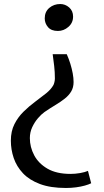

<svg xmlns="http://www.w3.org/2000/svg" viewBox="-20 -769 518 955"><path d="M312 -499.5Q322.5 -476 330 -451.5Q337.5 -427 341.8 -403.8Q346 -380.5 346 -361Q346 -334 334.2 -314.2Q322.5 -294.5 302.2 -278.5Q282 -262.5 255.8 -246.8Q229.5 -231 201 -211.5Q185.5 -200.5 168.8 -181Q152 -161.5 140.2 -136.2Q128.5 -111 128.5 -82Q128.5 -37.5 150 3.2Q171.5 44 216.2 70Q261 96 331 96Q354 96 378.5 91.8Q403 87.5 417.5 81L433.5 142.5Q422 148.5 402.2 154Q382.5 159.5 358 162.8Q333.5 166 308 166Q231 166 178.5 146.2Q126 126.5 94.2 92.8Q62.5 59 48.2 17Q34 -25 34 -69.5Q34 -116.5 51.8 -151.5Q69.5 -186.5 97 -213.5Q124.5 -240.5 154.2 -262.5Q184 -284.5 209 -304.5Q234 -324.5 246 -346.5Q248.5 -351.5 250.8 -361Q253 -370.5 253 -378.5Q253 -410.5 249.5 -440.8Q246 -471 242 -499.5ZM279.5 -749Q304.5 -749 324 -732Q343.5 -715 343.5 -686.5Q343.5 -655.5 320.2 -635.2Q297 -615 268 -615Q235 -615 218.8 -634Q202.5 -653 202.5 -677.5Q202.5 -710.5 225.2 -729.8Q248 -749 279.5 -749Z"/></svg>

Font: Merriweather 24pt
Style: Regular
Weight: 400
Designer: Eben Sorkin
Foundry: Eben Sorkin
Version: Version 2.100